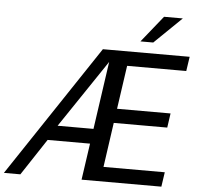

<svg xmlns="http://www.w3.org/2000/svg" viewBox="-98 -1007 1101 1069"><g transform="rotate(5 452.5 -472.0)"><path d="M452 -734H937L925 -653.5H594.5L559.5 -410.5H858.5L847 -330.5H548L512.5 -81.5H855L843 0H397L426.5 -204H189.5L55 0H-37ZM438.5 -287.5 493 -666.5 238 -287.5ZM880.5 -943.5 728 -795.5H656.5L775.5 -943.5Z"/></g></svg>

Font: 1883 Sans
Style: Italic
Weight: 400
Italic angle: -8°
Designer: 1883 Sans project is a fork of Public Sans.
Version: Version 1.009